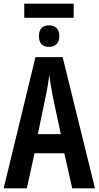

<svg xmlns="http://www.w3.org/2000/svg" viewBox="-20 -1025 537 1045"><path d="M381 -1005V-928H112V-1005ZM247 -887Q273 -887 288 -872Q303 -857 303 -828Q303 -801 288 -785.5Q273 -770 247 -770Q192 -770 192 -828Q192 -887 247 -887ZM373 0 330 -191H168L126 0H0L173 -714H321L497 0ZM267 -501Q261 -533 256 -563.5Q251 -594 248 -619Q243 -566 229 -502L186 -295H311Z"/></svg>

Font: Noto Sans ExtraCondensed SemiBold
Style: Regular
Weight: 600
Width: 2
Designer: Monotype Design Team
Foundry: Monotype Imaging Inc.
Version: Version 2.013; ttfautohint (v1.8.4.7-5d5b)